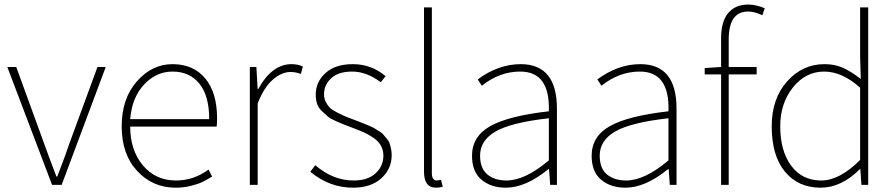

<svg xmlns="http://www.w3.org/2000/svg" viewBox="-20 -827 4009 859"><path d="M212.9 0 12.7 -527.3H52.7L176.8 -186.5Q191.4 -144.5 232.4 -37.1H236.3Q276.4 -141.6 291 -186.5L416 -527.3H453.1L255.9 0Z M765.6 12.7Q663.1 12.7 593.8 -62Q524.4 -136.7 524.4 -261.7Q524.4 -385.7 592.3 -462.9Q660.2 -540 752 -540Q844.7 -540 897.9 -476.6Q951.2 -413.1 951.2 -296.9Q951.2 -273.4 949.2 -260.7H562.5Q562.5 -155.3 619.1 -87.4Q675.8 -19.5 767.6 -19.5Q846.7 -19.5 913.1 -68.4L928.7 -37.1Q903.3 -21.5 885.3 -12.7Q867.2 -3.9 834.5 4.4Q801.8 12.7 765.6 12.7ZM562.5 -293.9H916Q916 -398.4 872.1 -452.6Q828.1 -506.8 752 -506.8Q678.7 -506.8 624.5 -448.7Q570.3 -390.6 562.5 -293.9Z M1097.7 0V-527.3H1127L1132.8 -427.7H1134.8Q1196.3 -540 1284.2 -540Q1313.5 -540 1335 -529.3L1326.2 -496.1Q1304.7 -504.9 1279.3 -504.9Q1240.2 -504.9 1200.7 -470.7Q1161.1 -436.5 1132.8 -364.3V0Z M1559.6 12.7Q1454.1 12.7 1368.2 -58.6L1390.6 -87.9Q1469.7 -19.5 1562.5 -19.5Q1626 -19.5 1660.6 -51.8Q1695.3 -84 1695.3 -130.9Q1695.3 -155.3 1684.1 -175.3Q1672.9 -195.3 1651.4 -210Q1629.9 -224.6 1610.8 -233.4Q1591.8 -242.2 1563.5 -252.9Q1532.2 -264.6 1522 -268.6Q1511.7 -272.5 1484.9 -284.2Q1458 -295.9 1446.8 -305.7Q1435.5 -315.4 1419.9 -330.1Q1404.3 -344.7 1398.4 -363.3Q1392.6 -381.8 1392.6 -403.3Q1392.6 -460.9 1436.5 -500.5Q1480.5 -540 1558.6 -540Q1641.6 -540 1705.1 -486.3L1683.6 -459Q1620.1 -506.8 1555.7 -506.8Q1494.1 -506.8 1461.9 -477.1Q1429.7 -447.3 1429.7 -405.3Q1429.7 -386.7 1437.5 -371.1Q1445.3 -355.5 1455.1 -345.7Q1464.8 -335.9 1485.4 -325.2Q1505.9 -314.5 1518.1 -309.1Q1530.3 -303.7 1556.6 -293.9Q1560.5 -293 1581.5 -284.7Q1602.5 -276.4 1607.4 -274.4Q1612.3 -272.5 1630.9 -264.6Q1649.4 -256.8 1655.3 -252.9Q1661.1 -249 1675.8 -240.2Q1690.4 -231.4 1695.3 -224.6Q1700.2 -217.8 1710 -207Q1719.7 -196.3 1723.1 -185.5Q1726.6 -174.8 1729.5 -161.1Q1732.4 -147.5 1732.4 -132.8Q1732.4 -71.3 1686 -29.3Q1639.6 12.7 1559.6 12.7Z M1930.7 12.7Q1877 12.7 1877 -58.6V-793.9H1912.1V-52.7Q1912.1 -19.5 1934.6 -19.5Q1937.5 -19.5 1953.1 -22.5L1960.9 8.8Q1943.4 12.7 1930.7 12.7Z M2243.2 12.7Q2176.8 12.7 2134.3 -22.9Q2091.8 -58.6 2091.8 -129.9Q2091.8 -216.8 2173.3 -262.7Q2254.9 -308.6 2435.5 -329.1Q2441.4 -506.8 2307.6 -506.8Q2214.8 -506.8 2135.7 -443.4L2117.2 -471.7Q2210 -540 2309.6 -540Q2471.7 -540 2471.7 -340.8V0H2441.4L2436.5 -70.3H2433.6Q2332 12.7 2243.2 12.7ZM2246.1 -19.5Q2329.1 -19.5 2435.5 -109.4V-297.9Q2268.6 -279.3 2198.2 -239.3Q2127.9 -199.2 2127.9 -130.9Q2127.9 -73.2 2160.6 -46.4Q2193.4 -19.5 2246.1 -19.5Z M2778.3 12.7Q2711.9 12.7 2669.4 -22.9Q2627 -58.6 2627 -129.9Q2627 -216.8 2708.5 -262.7Q2790 -308.6 2970.7 -329.1Q2976.6 -506.8 2842.8 -506.8Q2750 -506.8 2670.9 -443.4L2652.3 -471.7Q2745.1 -540 2844.7 -540Q3006.8 -540 3006.8 -340.8V0H2976.6L2971.7 -70.3H2968.8Q2867.2 12.7 2778.3 12.7ZM2781.2 -19.5Q2864.3 -19.5 2970.7 -109.4V-297.9Q2803.7 -279.3 2733.4 -239.3Q2663.1 -199.2 2663.1 -130.9Q2663.1 -73.2 2695.8 -46.4Q2728.5 -19.5 2781.2 -19.5Z M3401.4 -790 3390.6 -758.8Q3355.5 -775.4 3327.1 -775.4Q3240.2 -775.4 3240.2 -650.4V-527.3H3365.2V-494.1H3240.2V0H3206.1V-494.1H3132.8V-522.5L3206.1 -527.3V-655.3Q3206.1 -730.5 3237.8 -768.6Q3269.5 -806.6 3328.1 -806.6Q3362.3 -806.6 3401.4 -790Z M3651.4 12.7Q3550.8 12.7 3491.7 -59.1Q3432.6 -130.9 3432.6 -261.7Q3432.6 -385.7 3501.5 -462.9Q3570.3 -540 3668.9 -540Q3714.8 -540 3751 -523.9Q3787.1 -507.8 3831.1 -473.6L3828.1 -573.2V-793.9H3864.3V0H3834L3829.1 -70.3H3827.1Q3744.1 12.7 3651.4 12.7ZM3654.3 -19.5Q3736.3 -19.5 3828.1 -111.3V-434.6Q3748 -506.8 3667 -506.8Q3584 -506.8 3527.3 -435.5Q3470.7 -364.3 3470.7 -261.7Q3470.7 -152.3 3519.5 -85.9Q3568.4 -19.5 3654.3 -19.5Z"/></svg>

Font: Bpmf Zihi Sans ExtraLight
Style: ExtraLight
Weight: 250
Foundry: But Ko
Version: Version 1.320